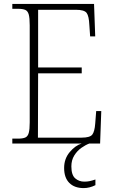

<svg xmlns="http://www.w3.org/2000/svg" viewBox="-20 -734 584 982"><path d="M43 0V-25H72Q96 -25 109 -30.5Q122 -36 127 -54Q132 -72 132 -108V-605Q132 -642 127 -660Q122 -678 109 -683.5Q96 -689 72 -689H43V-714H461L467 -548H441L437 -606Q435 -652 423 -668Q411 -684 368 -684H175V-389H398V-359H175L174 -30H397Q440 -30 452 -45.5Q464 -61 467 -102L472 -166H498L492 0ZM408 228Q361 228 334.5 201.5Q308 175 308 125Q308 78 336.5 44Q365 10 398 0H437Q418 7 396.5 22Q375 37 360 61Q345 85 345 117Q345 161 364.5 178Q384 195 411 195Q426 195 438 192.5Q450 190 468 184V213Q438 228 408 228Z"/></svg>

Font: Noto Serif Georgian SemiCondensed ExtraLight
Style: Regular
Weight: 200
Width: 4
Designer: Monotype Design Team, Akaki Razmadze
Foundry: Google LLC
Version: Version 2.003; ttfautohint (v1.8.4.7-5d5b)